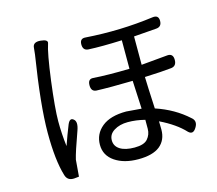

<svg xmlns="http://www.w3.org/2000/svg" viewBox="-111 -902 1221 1079"><g transform="rotate(-15 500.0 -363.0)"><path d="M484 -172Q452 -152 452 -117Q452 -83 482 -64Q512 -45 566 -45Q621 -45 642 -69Q664 -94 664 -128V-180Q613 -193 565 -193Q517 -193 484 -172ZM459 -714Q659 -700 852 -726Q888 -731 888 -696Q888 -661 855 -659L724 -649V-484L878 -498Q911 -500 911 -463Q911 -427 880 -423Q826 -417 724 -413Q725 -366 732 -228Q840 -192 917 -122Q946 -99 924 -64Q903 -29 878 -53Q827 -108 736 -152Q737 -135 737 -104Q737 -43 695 -9Q653 24 570 24Q487 24 434 -12Q381 -48 381 -110Q381 -173 430 -213Q479 -253 572 -253L660 -246Q655 -332 652 -410Q519 -407 441 -410Q411 -412 411 -448Q411 -485 441 -483Q523 -477 652 -480V-646Q533 -641 457 -645Q426 -647 426 -682Q426 -717 459 -714ZM229 -65 221 32 192 35Q153 37 143 1Q115 -91 115 -251Q115 -411 160 -695L164 -733Q166 -766 210 -762Q255 -758 247 -736Q230 -688 209 -529Q189 -371 189 -298Q189 -226 198 -152Q220 -215 241 -267Q256 -302 276 -285Q297 -269 280 -221Q238 -105 229 -65Z"/></g></svg>

Font: Swei Gothic CJK TC Regular
Style: Regular
Weight: 400
Version: Version 2.129